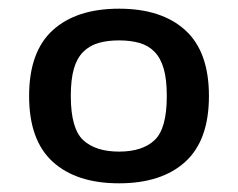

<svg xmlns="http://www.w3.org/2000/svg" viewBox="-20 -767 548 442"><path d="M254 -418Q308 -418 336 -444.5Q364 -471 364 -546Q364 -584 357 -608.5Q350 -633 336 -647.5Q322 -662 301.5 -668Q281 -674 254 -674Q227 -674 206.5 -668Q186 -662 171.5 -647.5Q157 -633 150 -608.5Q143 -584 143 -546Q143 -471 171.5 -444.5Q200 -418 254 -418ZM254 -345Q156 -345 101.5 -394.5Q47 -444 47 -546Q47 -648 101.5 -697.5Q156 -747 254 -747Q352 -747 406.5 -697.5Q461 -648 461 -546Q461 -444 406.5 -394.5Q352 -345 254 -345Z"/></svg>

Font: Encode Sans Wide
Style: Medium
Weight: 500
Designer: Pablo Impallari, Andres Torresi
Foundry: Pablo Impallari, Andres Torresi
Version: Version 1.000; ttfautohint (v1.00) -l 8 -r 50 -G 200 -x 14 -